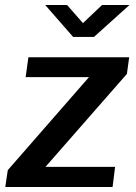

<svg xmlns="http://www.w3.org/2000/svg" viewBox="-20 -744 542 764"><path d="M386 -724 310 -652 247 -724H160L271 -597H354L495 -724ZM1 0H428L438 -80H161L485 -450L494 -516H93L82 -437H334L11 -67Z"/></svg>

Font: United Sans SemiBold
Style: Italic
Weight: 600
Italic angle: -8°
Designer: Pablo Impallari, Rodrigo Fuenzalida (Modified by Dan O. Williams)
Version: Version 1.000;PS 001.000;hotconv 1.0.88;makeotf.lib2.5.64775